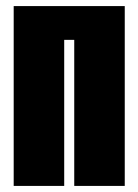

<svg xmlns="http://www.w3.org/2000/svg" viewBox="-20 -611 455 631"><path d="M25 0V-591H390V0H224V-480H191V0Z"/></svg>

Font: Alumni Sans Black
Style: Regular
Weight: 900
Designer: Robert E. Leuschke
Foundry: Robert E. Leuschke
Version: Version 1.018